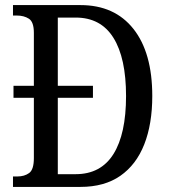

<svg xmlns="http://www.w3.org/2000/svg" viewBox="-20 -734 667 754"><path d="M31 0V-41H48Q76 -41 94.5 -54.5Q113 -68 113 -113V-350H33V-397H113V-605Q113 -648 93.5 -660.5Q74 -673 46 -673H31V-714H296Q430 -714 504 -620.5Q578 -527 578 -357Q578 -247 546.5 -167Q515 -87 452.5 -43.5Q390 0 296 0ZM277 -50Q376 -50 425.5 -129Q475 -208 475 -357Q475 -506 425.5 -585.5Q376 -665 277 -665H207V-397H345V-350H207V-50Z"/></svg>

Font: Noto Serif Condensed
Style: Regular
Weight: 400
Width: 3
Designer: Monotype Design Team
Foundry: Monotype Imaging Inc.
Version: Version 2.013; ttfautohint (v1.8.4.7-5d5b)